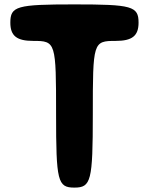

<svg xmlns="http://www.w3.org/2000/svg" viewBox="-20 -903 678 873"><path d="M27 -800C27 -740 56 -717 131 -717C234 -717 235 -712 235 -383C235 -79 242 -50 318 -50C394 -50 402 -79 402 -383C402 -712 403 -717 506 -717C581 -717 610 -740 610 -800C610 -875 580 -883 318 -883C56 -883 27 -875 27 -800Z"/></svg>

Font: Hussar Skorodowane
Style: Bold
Weight: 700
Foundry: Cannot Into Space Fonts
Version: Version 0.892